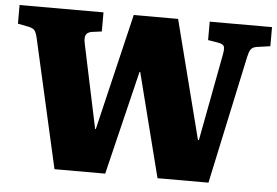

<svg xmlns="http://www.w3.org/2000/svg" viewBox="-50 -772 1215 841"><g transform="rotate(5 557.5 -351.5)"><path d="M218 0 90 -566Q84 -592 75.5 -600.5Q67 -609 44 -613L3 -621V-703H372V-619L327 -613Q308 -609 302.5 -597Q297 -585 302 -560L380 -191H383L505 -703H700L833 -182H837L909 -564Q914 -591 910 -600.5Q906 -610 887 -614L839 -622V-703H1113V-619L1064 -612Q1053 -611 1043.5 -608Q1034 -605 1027.5 -596Q1021 -587 1016 -564L895 0H671L555 -457H552L441 0Z"/></g></svg>

Font: Literata 18pt ExtraBold
Style: Regular
Weight: 800
Designer: Latin by Veronika Burian and Jose Scaglione. Greek by Irene Vlachou. Cyrillic by Vera Evstafieva.
Foundry: TypeTogether
Version: Version 3.103;gftools[0.9.29]